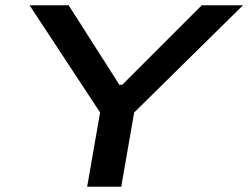

<svg xmlns="http://www.w3.org/2000/svg" viewBox="-20 -707 940 727"><path d="M310 0 359 -281 92 -687H240L432 -386H443L744 -687H900L488 -281L439 0Z"/></svg>

Font: Archivo Expanded Medium
Style: Italic
Weight: 500
Width: 7
Italic angle: -10°
Designer: Hector Gatti
Foundry: Omnibus-Type
Version: Version 2.001